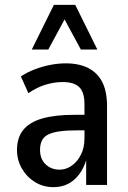

<svg xmlns="http://www.w3.org/2000/svg" viewBox="-20 -762 526 791"><path d="M200 9Q158 9 124 -12Q90 -33 70 -68Q50 -103 50 -144Q50 -195 76 -227Q102 -259 154.5 -274Q207 -289 287 -289H341V-225H299Q256 -225 226.5 -221Q197 -217 179 -208Q161 -199 153 -183.5Q145 -168 145 -144Q145 -107 168 -85Q191 -63 226 -63Q252 -63 275.5 -79.5Q299 -96 313.5 -125Q328 -154 328 -191V-333Q328 -382 306.5 -403Q285 -424 238 -424Q205 -424 169 -413.5Q133 -403 97 -378L66 -447Q93 -465 123.5 -476.5Q154 -488 186.5 -494.5Q219 -501 251 -501Q306 -501 344 -481.5Q382 -462 401.5 -423.5Q421 -385 421 -324V0H335V-105H336Q326 -71 307 -45Q288 -19 261.5 -5Q235 9 200 9ZM111 -558 202 -742H290L381 -558H313L246 -682L179 -558Z"/></svg>

Font: Nunito Sans 10pt Condensed SemiBold
Style: Regular
Weight: 600
Width: 3
Designer: Vernon Adams
Foundry: Vernon Adams
Version: Version 3.101;gftools[0.9.27]